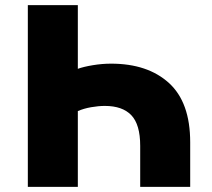

<svg xmlns="http://www.w3.org/2000/svg" viewBox="-20 -725 821 745"><path d="M88 0V-705H282V-458Q304 -466 340 -472Q376 -478 411 -478Q553 -478 635.5 -403Q718 -328 718 -173V0H524V-159Q524 -242 489.5 -278Q455 -314 387 -314Q362 -314 333.5 -309Q305 -304 282 -294V0Z"/></svg>

Font: Nunito Sans 6pt Black
Style: Regular
Weight: 900
Version: Version 3.101;gftools[0.9.27]